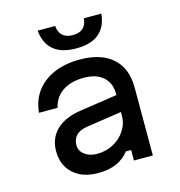

<svg xmlns="http://www.w3.org/2000/svg" viewBox="-121 -937 992 1060"><g transform="rotate(-15 375.0 -407.0)"><path d="M530 -376V-279L316 -247Q273 -240 253 -218.5Q233 -197 233 -163Q233 -131 261 -109.5Q289 -88 332 -88Q384 -88 426 -111Q468 -134 493 -172.5Q518 -211 518 -259V-380Q518 -443 478.5 -478Q439 -513 368 -513Q319 -513 281 -498.5Q243 -484 219 -457Q195 -430 186 -390H80Q86 -460 123.5 -510.5Q161 -561 224.5 -588.5Q288 -616 372 -616Q494 -616 560 -557Q626 -498 626 -388V0H518V-60H488Q460 -23 416 -3.5Q372 16 310 16Q250 16 206.5 -6Q163 -28 139.5 -67.5Q116 -107 116 -160Q116 -234 165 -281.5Q214 -329 305 -342ZM290 -830Q293 -793 314 -774.5Q335 -756 372 -756Q410 -756 430.5 -774.5Q451 -793 454 -830H554Q547 -756 501.5 -718Q456 -680 372 -680Q288 -680 242.5 -718Q197 -756 190 -830Z"/></g></svg>

Font: Martian Mono SemiExpanded
Style: Regular
Weight: 400
Width: 6
Monospace: yes
Designer: Roman Shamin
Foundry: Evil Martians
Version: Version 1.000